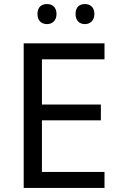

<svg xmlns="http://www.w3.org/2000/svg" viewBox="-20 -928 596 948"><path d="M165 -859C165 -825 186 -809 212 -809C237 -809 259 -825 259 -859C259 -894 237 -908 212 -908C186 -908 165 -894 165 -859ZM353 -859C353 -825 374 -809 399 -809C424 -809 446 -825 446 -859C446 -894 424 -908 399 -908C374 -908 353 -894 353 -859ZM496 0V-79H187V-334H478V-412H187V-635H496V-714H97V0Z"/></svg>

Font: Noto Sans Newa
Style: Regular
Weight: 400
Designer: Monotype Design Team
Foundry: Monotype Imaging Inc.
Version: Version 2.007